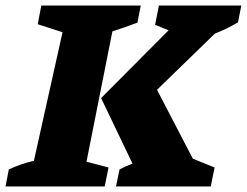

<svg xmlns="http://www.w3.org/2000/svg" viewBox="-55 -677 896 697"><path d="M-35 0 -23 -62Q-1 -72 21.5 -80Q44 -88 68 -93L172 -560L82 -589L95 -657H456L444 -595Q420 -586 397.5 -578Q375 -570 353 -563L259 -90L339 -69L325 0ZM366 0 379 -62Q402 -74 426 -83L312 -321L557 -567L508 -587L522 -657H821L809 -596Q767 -571 725 -555L515 -351L645 -101L724 -69L710 0Z"/></svg>

Font: Piazzolla ExtraBold
Style: Italic
Weight: 800
Italic angle: -11.3°
Designer: Juan Pablo del Peral
Foundry: Huerta Tipografica
Version: Version 1.330